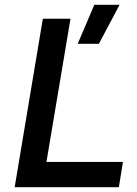

<svg xmlns="http://www.w3.org/2000/svg" viewBox="-20 -778 570 798"><path d="M158 -700H273L173 -105H491L474 0H41ZM372 -758H477L391 -596H303Z"/></svg>

Font: Oak Sans Semibold
Style: Italic
Weight: 600
Italic angle: -9.49998°
Foundry: Erik Kennedy, Walven
Version: Version 1.000